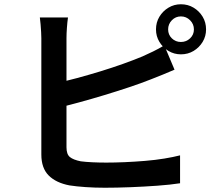

<svg xmlns="http://www.w3.org/2000/svg" viewBox="-20 -844 1040 901"><path d="M769 -706Q769 -681 786.5 -664Q804 -647 829 -647Q854 -647 872 -664Q890 -681 890 -706Q890 -731 872 -749Q854 -767 829 -767Q804 -767 786.5 -749Q769 -731 769 -706ZM712 -706Q712 -739 728 -765.5Q744 -792 770.5 -808Q797 -824 829 -824Q862 -824 888.5 -808Q915 -792 931 -765.5Q947 -739 947 -706Q947 -674 931 -647.5Q915 -621 888.5 -605Q862 -589 829 -589Q797 -589 770.5 -605Q744 -621 728 -647.5Q712 -674 712 -706ZM299 -762Q296 -741 294 -713.5Q292 -686 292 -665Q292 -650 292 -612Q292 -574 292 -522.5Q292 -471 292 -414.5Q292 -358 292 -305.5Q292 -253 292 -212.5Q292 -172 292 -153Q292 -120 308 -107Q324 -94 359 -87Q382 -84 413.5 -82.5Q445 -81 479 -81Q518 -81 565 -83Q612 -85 660.5 -89Q709 -93 751.5 -100Q794 -107 825 -115V16Q780 23 718 27.5Q656 32 591.5 34.5Q527 37 472 37Q425 37 381.5 34Q338 31 306 26Q243 14 208.5 -20.5Q174 -55 174 -119Q174 -146 174 -192Q174 -238 174 -295Q174 -352 174 -410.5Q174 -469 174 -521Q174 -573 174 -611.5Q174 -650 174 -665Q174 -676 173 -693.5Q172 -711 170.5 -729.5Q169 -748 167 -762ZM240 -453Q287 -463 341 -477.5Q395 -492 450.5 -509Q506 -526 556.5 -544Q607 -562 648 -579Q673 -590 698.5 -602.5Q724 -615 751 -631L799 -517Q773 -506 743 -493.5Q713 -481 689 -472Q644 -454 587 -435Q530 -416 469 -397.5Q408 -379 349 -363Q290 -347 240 -335Z"/></svg>

Font: Noto Sans TC SemiBold
Style: Regular
Weight: 600
Designer: Ryoko NISHIZUKA  (kana, bopomofo & ideographs); Paul D. Hunt (Latin, Greek & Cyrillic); Sandoll Communications , Soo-you
Foundry: Adobe
Version: Version 2.004-H2;hotconv 1.0.118;makeotfexe 2.5.65603